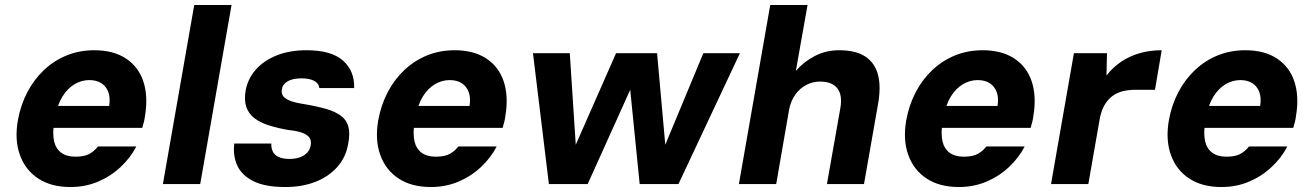

<svg xmlns="http://www.w3.org/2000/svg" viewBox="-20 -740 5279 772"><path d="M263 12Q186 12 134 -22Q82 -56 60 -117Q38 -178 52 -257Q63 -318 90 -369.5Q117 -421 157.5 -459Q198 -497 249 -517.5Q300 -538 359 -538Q437 -538 487.5 -504Q538 -470 557 -410.5Q576 -351 563 -274Q562 -264 559 -251.5Q556 -239 552 -226H152L168 -314H419Q424 -347 415.5 -370Q407 -393 387.5 -405.5Q368 -418 339 -418Q308 -418 280 -401.5Q252 -385 231.5 -352.5Q211 -320 202 -270L197 -241Q191 -202 197.5 -172.5Q204 -143 225.5 -126.5Q247 -110 283 -110Q319 -110 339 -121Q359 -132 374 -151H528Q505 -106 465 -68.5Q425 -31 374 -9.5Q323 12 263 12Z M635 0 761 -720H911L785 0Z M1127 12Q1047 12 1000 -11Q953 -34 934.5 -73.5Q916 -113 922 -163H1071Q1070 -146 1076.5 -131.5Q1083 -117 1100 -109Q1117 -101 1144 -101Q1168 -101 1186 -107.5Q1204 -114 1215 -126Q1226 -138 1229 -154Q1233 -175 1224 -187Q1215 -199 1194 -206.5Q1173 -214 1141 -217Q1095 -225 1059.5 -236.5Q1024 -248 1001.5 -266Q979 -284 970 -311Q961 -338 968 -378Q977 -424 1008.5 -460Q1040 -496 1092 -517Q1144 -538 1213 -538Q1312 -538 1359 -496.5Q1406 -455 1404 -386H1264Q1262 -405 1243 -415Q1224 -425 1192 -425Q1157 -425 1136.5 -413Q1116 -401 1113 -380Q1111 -367 1117 -356Q1123 -345 1142.5 -336.5Q1162 -328 1199 -322Q1254 -313 1291.5 -302Q1329 -291 1351.5 -274Q1374 -257 1381 -230Q1388 -203 1380 -162Q1371 -108 1336.5 -69Q1302 -30 1248.5 -9Q1195 12 1127 12Z M1712 12Q1635 12 1583 -22Q1531 -56 1509 -117Q1487 -178 1501 -257Q1512 -318 1539 -369.5Q1566 -421 1606.5 -459Q1647 -497 1698 -517.5Q1749 -538 1808 -538Q1886 -538 1936.5 -504Q1987 -470 2006 -410.5Q2025 -351 2012 -274Q2011 -264 2008 -251.5Q2005 -239 2001 -226H1601L1617 -314H1868Q1873 -347 1864.5 -370Q1856 -393 1836.5 -405.5Q1817 -418 1788 -418Q1757 -418 1729 -401.5Q1701 -385 1680.5 -352.5Q1660 -320 1651 -270L1646 -241Q1640 -202 1646.5 -172.5Q1653 -143 1674.5 -126.5Q1696 -110 1732 -110Q1768 -110 1788 -121Q1808 -132 1823 -151H1977Q1954 -106 1914 -68.5Q1874 -31 1823 -9.5Q1772 12 1712 12Z M2187 0 2123 -526H2271L2295 -158L2457 -526H2622L2655 -158L2808 -526H2955L2708 0H2552L2514 -379L2343 0Z M2951 0 3077 -720H3227L3180 -455Q3212 -492 3256.5 -515Q3301 -538 3354 -538Q3421 -538 3459.5 -512.5Q3498 -487 3510.5 -438.5Q3523 -390 3510 -319L3454 0H3305L3359 -306Q3368 -357 3347 -384.5Q3326 -412 3277 -412Q3248 -412 3222 -398.5Q3196 -385 3178 -360Q3160 -335 3153 -300L3101 0Z M3835 12Q3758 12 3706 -22Q3654 -56 3632 -117Q3610 -178 3624 -257Q3635 -318 3662 -369.5Q3689 -421 3729.5 -459Q3770 -497 3821 -517.5Q3872 -538 3931 -538Q4009 -538 4059.5 -504Q4110 -470 4129 -410.5Q4148 -351 4135 -274Q4134 -264 4131 -251.5Q4128 -239 4124 -226H3724L3740 -314H3991Q3996 -347 3987.5 -370Q3979 -393 3959.5 -405.5Q3940 -418 3911 -418Q3880 -418 3852 -401.5Q3824 -385 3803.5 -352.5Q3783 -320 3774 -270L3769 -241Q3763 -202 3769.5 -172.5Q3776 -143 3797.5 -126.5Q3819 -110 3855 -110Q3891 -110 3911 -121Q3931 -132 3946 -151H4100Q4077 -106 4037 -68.5Q3997 -31 3946 -9.5Q3895 12 3835 12Z M4206 0 4298 -526H4431L4429 -436Q4455 -470 4489 -492.5Q4523 -515 4563.5 -526.5Q4604 -538 4651 -538L4624 -379H4545Q4519 -379 4495.5 -373.5Q4472 -368 4453 -354Q4434 -340 4420.5 -316.5Q4407 -293 4401 -257L4356 0Z M4891 12Q4814 12 4762 -22Q4710 -56 4688 -117Q4666 -178 4680 -257Q4691 -318 4718 -369.5Q4745 -421 4785.5 -459Q4826 -497 4877 -517.5Q4928 -538 4987 -538Q5065 -538 5115.5 -504Q5166 -470 5185 -410.5Q5204 -351 5191 -274Q5190 -264 5187 -251.5Q5184 -239 5180 -226H4780L4796 -314H5047Q5052 -347 5043.5 -370Q5035 -393 5015.5 -405.5Q4996 -418 4967 -418Q4936 -418 4908 -401.5Q4880 -385 4859.5 -352.5Q4839 -320 4830 -270L4825 -241Q4819 -202 4825.5 -172.5Q4832 -143 4853.5 -126.5Q4875 -110 4911 -110Q4947 -110 4967 -121Q4987 -132 5002 -151H5156Q5133 -106 5093 -68.5Q5053 -31 5002 -9.5Q4951 12 4891 12Z"/></svg>

Font: DM Sans 9pt Black
Style: Italic
Weight: 900
Italic angle: -10°
Version: Version 4.004;gftools[0.9.30]